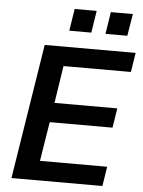

<svg xmlns="http://www.w3.org/2000/svg" viewBox="-60 -952 745 999"><g transform="rotate(5 312.5 -452.5)"><path d="M38 0 150 -705H625L609 -604H257L227 -409H555L539 -307H211L178 -102H529L513 0ZM460 -790 478 -905H593L574 -790ZM271 -790 289 -905H404L386 -790Z"/></g></svg>

Font: Mulish
Style: Bold Italic
Weight: 700
Italic angle: -9°
Designer: Vernon Adams
Foundry: Vernon Adams
Version: Version 3.603; ttfautohint (v1.8.3)